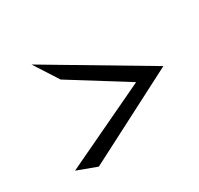

<svg xmlns="http://www.w3.org/2000/svg" viewBox="-100 -634 685 662"><g transform="rotate(-30 242.5 -303.5)"><path d="M119 -93 485 -282 94 -514 155 -419 376 -281 41 -122Z"/></g></svg>

Font: Stormblade
Style: Obl
Weight: 400
Designer: Mew Too
Foundry: Cannot Into Space Fonts
Version: Version 0.77